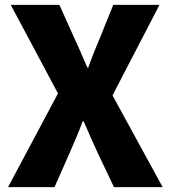

<svg xmlns="http://www.w3.org/2000/svg" viewBox="-20 -765 697 785"><path d="M13 0H203L267 -145C284 -184 301 -223 318 -269H322C342 -223 359 -184 377 -145L446 0H645L440 -375L632 -745H443L389 -611C374 -576 358 -537 341 -489H337C316 -537 300 -576 283 -611L223 -745H24L217 -383Z"/></svg>

Font: Noto Sans CJK TC Black
Style: Regular
Weight: 900
Designer: Ryoko NISHIZUKA 西塚涼子 (kana, bopomofo & ideographs); Paul D. Hunt (Latin, Greek & Cyrillic); Sandoll Communications 산돌커뮤니
Foundry: Adobe
Version: Version 2.004;hotconv 1.0.118;makeotfexe 2.5.65603